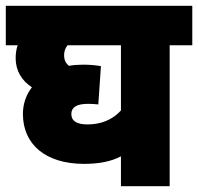

<svg xmlns="http://www.w3.org/2000/svg" viewBox="-20 -642 683 662"><path d="M643 -486V-622H0V-486H41C36 -472 34 -457 34 -441C34 -398 55 -364 90 -341C69 -314 59 -282 59 -249C59 -146 135 -77 270 -77C321 -77 363 -85 397 -103V0H565V-486ZM226 -249C226 -272 244 -284 284 -284C296 -284 307 -283 319 -282L328 -414C310 -417 290 -419 268 -419C250 -419 234 -418 218 -415C207 -423 201 -435 201 -452C201 -465 205 -476 213 -486H397V-261C368 -229 328 -213 282 -213C246 -213 226 -224 226 -249Z"/></svg>

Font: Noto Sans Devanagari SemiCondensed Black
Style: Regular
Weight: 900
Width: 4
Designer: Jelle Bosma - Monotype Design Team
Foundry: Monotype Imaging Inc.
Version: Version 2.004